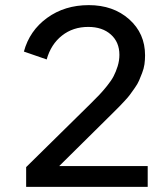

<svg xmlns="http://www.w3.org/2000/svg" viewBox="-20 -729 647 749"><path d="M82 0V-77.1L334 -325.2Q356 -347.2 368.2 -359.9Q380.4 -372.6 397.5 -393.8Q414.6 -415 423.3 -431.9Q432.1 -448.7 439 -470.7Q445.8 -492.7 445.8 -515.1Q445.8 -564.5 412.6 -594.2Q379.4 -624 324.2 -624Q264.6 -624 221.7 -590.1Q178.7 -556.2 162.1 -497.1L73.2 -527.8Q95.2 -609.4 163.8 -659.2Q232.4 -709 326.2 -709Q421.9 -709 483.9 -653.8Q545.9 -598.6 545.9 -513.2Q545.9 -495.1 543.5 -478Q541 -460.9 534.4 -444.3Q527.8 -427.7 522.5 -414.8Q517.1 -401.9 505.6 -385.7Q494.1 -369.6 487.5 -360.4Q481 -351.1 466.1 -335.2Q451.2 -319.3 445.1 -313Q439 -306.6 422.4 -290.3Q405.8 -273.9 401.9 -270L210.9 -81.1H556.2V0Z"/></svg>

Font: LT Superior Med
Style: Regular
Weight: 500
Designer: Daniel Lyons
Foundry: LyonsType
Version: Version 1.000